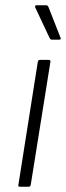

<svg xmlns="http://www.w3.org/2000/svg" viewBox="-20 -711 251 731"><path d="M56 0Q48 0 50 -7L124 -476Q126 -483 132 -483H165Q173 -483 172 -476L97 -7Q95 0 89 0ZM177 -560Q172 -560 169 -566L114 -683Q113 -686 114 -688.5Q115 -691 118 -691H156Q162 -691 165 -683L211 -566Q213 -560 205 -560Z"/></svg>

Font: Sofia Sans Semi Condensed Light
Style: Italic
Weight: 300
Italic angle: -9°
Version: Version 4.100